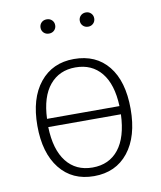

<svg xmlns="http://www.w3.org/2000/svg" viewBox="-83 -799 734 877"><g transform="rotate(-10 283.5 -360.5)"><path d="M500 -263Q500 -135 442 -62Q384 11 283 11Q182 11 124.5 -61.5Q67 -134 67 -260Q67 -387 125.5 -459.5Q184 -532 284 -532Q386 -532 443 -461.5Q500 -391 500 -263ZM116 -284H452Q448 -386 404 -439.5Q360 -493 284 -493Q209 -493 164.5 -439.5Q120 -386 116 -284ZM452 -246H115Q118 -141 162 -85Q206 -29 283 -29Q360 -29 404 -84.5Q448 -140 452 -246ZM227 -699Q227 -685 217.5 -675.5Q208 -666 193 -666Q178 -666 168.5 -675.5Q159 -685 159 -699Q159 -713 168.5 -722.5Q178 -732 193 -732Q208 -732 217.5 -722.5Q227 -713 227 -699ZM408 -699Q408 -685 398.5 -675.5Q389 -666 375 -666Q360 -666 350.5 -675.5Q341 -685 341 -699Q341 -713 350.5 -722.5Q360 -732 375 -732Q389 -732 398.5 -722.5Q408 -713 408 -699Z"/></g></svg>

Font: FiraGO ExtraLight
Style: Regular
Weight: 200
Designer: bBox Type
Foundry: bBox Type GmbH
Version: Version 1.001